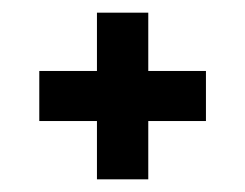

<svg xmlns="http://www.w3.org/2000/svg" viewBox="-20 -484 386 303"><path d="M133 -201V-293H42V-372H133V-464H214V-372H305V-293H214V-201Z"/></svg>

Font: Special Gothic Condensed Medium
Style: Regular
Weight: 500
Width: 3
Designer: Alistair McCready
Foundry: Monolith
Version: Version 1.000; ttfautohint (v1.8.4.7-5d5b)